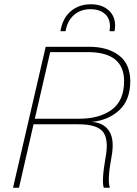

<svg xmlns="http://www.w3.org/2000/svg" viewBox="-20 -879 642 899"><path d="M263 -733Q273 -794 311.5 -826.5Q350 -859 405 -859Q457 -859 488 -831.5Q519 -804 519 -759Q519 -746 516 -733H493Q495 -749 495 -755Q495 -794 470 -815Q445 -836 404 -836Q357 -836 326 -808.5Q295 -781 287 -733ZM41 0 194 -660H397Q483 -660 536 -620.5Q589 -581 590 -500Q590 -411 539 -363.5Q488 -316 409 -308H411Q468 -304 492.5 -263Q517 -222 502 -144Q482 -37 494 -2V0H466Q455 -30 474 -140Q490 -224 463 -260.5Q436 -297 348 -297H137L69 0ZM143 -323H350Q446 -323 503.5 -365.5Q561 -408 561 -499Q561 -635 391 -635H215Z"/></svg>

Font: Elaine Sans ExtraLight
Style: Italic
Weight: 275
Italic angle: -13°
Designer: Wei Huang
Foundry: Wei Huang
Version: Version 2.001;December 24, 2019;FontCreator 12.0.0.2547 64-b